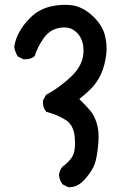

<svg xmlns="http://www.w3.org/2000/svg" viewBox="-20 -774 540 796"><path d="M291 -180.7Q291 -191.4 290 -203.1Q286.1 -254.9 252.9 -276.4Q216.8 -298.8 171.9 -310.5Q163.1 -321.3 160.6 -330.6Q158.2 -339.8 158.2 -345.7Q158.2 -351.6 158.2 -357.4L170.9 -380.9Q210.9 -401.4 254.9 -438.5Q297.9 -473.6 314.5 -509.8Q326.2 -535.2 326.2 -563.5Q326.2 -617.2 292 -644.5Q273.4 -660.2 247.1 -660.2Q193.4 -660.2 162.1 -617.2Q135.7 -580.1 124 -542L122.1 -540Q107.4 -528.3 85.9 -528.3Q83 -528.3 77.1 -528.3L53.7 -540Q41 -560.5 39.1 -581.1Q44.9 -615.2 61.5 -643.6Q78.1 -673.8 109.4 -704.1Q141.6 -735.4 189.5 -747.1Q219.7 -753.9 248 -753.9Q263.7 -753.9 279.3 -752Q326.2 -745.1 369.1 -703.1Q405.3 -667 415 -627Q421.9 -599.6 421.9 -572.3Q421.9 -558.6 419.9 -544.9Q409.2 -458 355.5 -404.3Q337.9 -386.7 308.6 -363.3Q336.9 -335.9 355 -314.5Q373 -293 382.8 -256.8Q388.7 -233.4 388.7 -210.4Q388.7 -187.5 386.7 -169.9Q381.8 -120.1 372.6 -93.8Q363.3 -67.4 334 -33.2Q303.7 2 269.5 2Q267.6 2 262.7 2L239.3 -9.8Q226.6 -27.3 224.6 -48.8Q226.6 -68.4 239.3 -83Q268.6 -104.5 281.2 -127Q291 -144.5 291 -180.7Z"/></svg>

Font: JasonHandwriting2
Style: SemiBold
Weight: 600
Version: Version 1.04.7